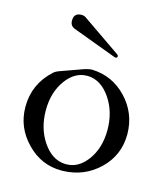

<svg xmlns="http://www.w3.org/2000/svg" viewBox="-107 -777 755 873"><g transform="rotate(15 270.5 -341.0)"><path d="M364.3 -547.9 156.2 -625.5Q133.3 -633.8 133.3 -659.2Q133.3 -695.3 169.4 -695.3Q181.2 -695.3 189.9 -689L372.6 -563Q376.5 -559.6 376.5 -555.7Q376.5 -547.4 367.7 -547.4Q365.2 -547.4 364.3 -547.9ZM281.7 -466.8Q377 -462.9 442.9 -393.3Q508.8 -323.7 510.3 -227.1V-224.1Q510.3 -126.5 441.4 -59.1Q371.1 9.3 270 12.2H262.2Q168.5 12.2 100.6 -57.1Q30.3 -128.4 30.3 -225.6V-227.1Q30.8 -334 110.8 -406.7Q120.1 -415.5 138.4 -421.9Q156.7 -428.2 192.9 -441.4Q214.4 -449.2 240.2 -458.5Q264.6 -466.8 280.3 -466.8ZM271.5 -434.1H265.6Q208.5 -434.1 167.5 -378.9Q124 -320.3 124 -234.9Q124 -149.4 166.7 -86.7Q209.5 -23.9 270.5 -21H277.3Q334 -21 375 -76.2Q418 -134.3 418 -219.7Q418 -305.2 375 -367.9Q332 -430.7 271.5 -434.1Z"/></g></svg>

Font: Caudex
Style: Regular
Weight: 400
Version: Version 1.01